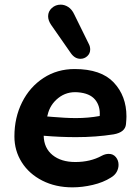

<svg xmlns="http://www.w3.org/2000/svg" viewBox="-20 -796 604 826"><path d="M42 -209Q42 -290 75 -356Q108 -422 167 -460.5Q226 -499 301 -499Q415 -499 469.5 -441Q524 -383 524 -295Q524 -284 522 -262Q519 -227 469 -218Q393 -206 307 -206Q239 -206 168 -212Q169 -159 206 -129Q243 -99 304 -99Q369 -99 418 -126Q433 -134 448 -134Q467 -134 478.5 -120Q490 -106 490 -87Q490 -71 482 -56.5Q474 -42 457 -32Q424 -11 379 -0.5Q334 10 292 10Q219 10 162 -19Q105 -48 73.5 -98Q42 -148 42 -209ZM207 -293Q232 -291 257 -289.5Q282 -288 307 -288Q360 -288 409 -297Q412 -340 389 -367.5Q366 -395 315 -399Q267 -403 231 -374.5Q195 -346 185 -302L183 -295ZM187 -726Q187 -747 203 -761.5Q219 -776 241 -776Q258 -776 273.5 -766Q289 -756 299 -735L363 -605Q368 -595 368 -583Q368 -566 355.5 -554.5Q343 -543 326 -543Q302 -543 285 -567L200 -689Q187 -708 187 -726Z"/></svg>

Font: SN Pro Bold
Style: Bold Italic
Weight: 700
Italic angle: -9°
Designer: Tobias Whetton
Foundry: Supernotes
Version: Version 1.003